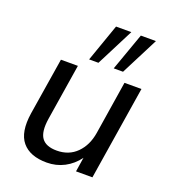

<svg xmlns="http://www.w3.org/2000/svg" viewBox="-139 -857 859 968"><g transform="rotate(20 291.0 -373.0)"><path d="M222 9Q132 9 90 -41.5Q48 -92 64 -197L113 -503H204L156 -201Q145 -129 168 -97Q191 -65 249 -65Q314 -65 356 -107Q398 -149 409 -218L454 -503H545L465 0H377L389 -77Q359 -36 316 -13.5Q273 9 222 9ZM378 -553 450 -755H531L428 -553ZM246 -553 317 -755H399L296 -553Z"/></g></svg>

Font: Mulish Medium
Style: Italic
Weight: 500
Italic angle: -9°
Designer: Vernon Adams
Foundry: Vernon Adams
Version: Version 3.603; ttfautohint (v1.8.3)